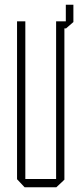

<svg xmlns="http://www.w3.org/2000/svg" viewBox="-20 -791 350 811"><path d="M217 0V-701H252V-32L218 0ZM84 0 52 -34V-35H217V0ZM52 -35V-701H87V-35ZM258 -671V-771H290V-698L259 -671ZM247 -671 217 -700V-701H258V-671Z"/></svg>

Font: Foldit ExtraLight
Style: Regular
Weight: 250
Version: Version 1.003